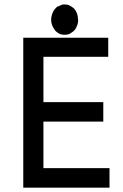

<svg xmlns="http://www.w3.org/2000/svg" viewBox="-20 -871 561 874"><path d="M275.4 -712.9H272.5H270.5H269.5H267.6L257.8 -714.8H255.9Q242.2 -720.7 231.4 -731.4Q225.6 -739.3 222.7 -745.1Q212.9 -761.7 212.9 -780.3Q212.9 -798.8 220.7 -815.4Q226.6 -829.1 242.2 -841.8H245.1Q258.8 -848.6 265.6 -850.6H267.6H269.5H270.5H272.5H275.4Q287.1 -850.6 293 -847.7Q304.7 -842.8 316.4 -833Q335 -812.5 335 -783.2Q335.9 -782.2 335.9 -781.7Q335.9 -781.2 335.9 -780.3Q335.9 -763.7 328.1 -748Q321.3 -731.4 305.7 -722.7Q296.9 -715.8 291 -714.8L281.2 -712.9H279.3H277.3ZM177.7 -406.2H450.2V-387.7V-384.8V-381.8V-372.1V-363.3V-357.4V-350.6V-342.8V-335V-317.4H177.7V-105.5H478.5V-86.9V-85V-81.1V-72.3V-62.5V-56.6V-50.8V-43V-34.2V-16.6H85.9V-699.2H472.7V-681.6V-679.7V-675.8V-666V-658.2V-651.4V-645.5V-637.7V-629.9V-612.3H177.7Z"/></svg>

Font: LeFont
Style: Default
Weight: 400
Designer: Leryon MEDIA
Version: Version 1.0